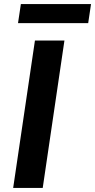

<svg xmlns="http://www.w3.org/2000/svg" viewBox="-20 -922 467 942"><path d="M44.6 0 151.4 -723H296.1L189.6 0ZM68.4 -808.6 82.4 -902H426.6L412.7 -808.6Z"/></svg>

Font: Public Sans Thin
Style: Italic
Weight: 100
Italic angle: -8°
Designer: The Public Sans project authors (U.S. Web Design System). Libre Franklin designed by Pablo Impallari and Rodrigo Fuenzal
Version: Version 2.000